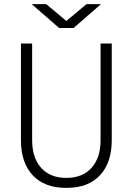

<svg xmlns="http://www.w3.org/2000/svg" viewBox="-20 -896 640 926"><path d="M297 10Q195 10 138 -50.5Q81 -111 81 -220V-686H135V-220Q135 -135 178.5 -86.5Q222 -38 300 -38Q378 -38 421.5 -86.5Q465 -135 465 -220V-686H519V-220Q519 -111 462 -50.5Q405 10 303 10ZM265 -761 133 -876H203L313 -784H287L397 -876H467L335 -761Z"/></svg>

Font: Chivo Mono Thin
Style: Regular
Weight: 250
Designer: Hector Gatti
Foundry: Omnibus-Type
Version: Version 1.008